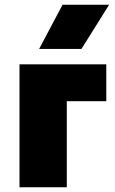

<svg xmlns="http://www.w3.org/2000/svg" viewBox="-20 -792 488 812"><path d="M62.5 0V-520H429.5V-364H262.5V0ZM145.5 -585 244.5 -772H441.5L324.5 -585Z"/></svg>

Font: Geologica Roman Black
Style: Regular
Weight: 900
Designer: Sindre Bremnes, Frode Helland
Foundry: Monokrom Skriftforlag AS
Version: Version 1.010;gftools[0.9.28]